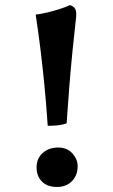

<svg xmlns="http://www.w3.org/2000/svg" viewBox="-20 -736 451 764"><path d="M281.8 -657.9Q275.8 -605.8 268.8 -535.9Q261.8 -465.9 255.7 -390.4Q249.7 -314.9 245.1 -245.1Q227.8 -239 208.7 -237.2Q189.6 -235.4 169.9 -235.4Q164.3 -319.4 157 -393.8Q149.7 -468.2 141.2 -538.3Q132.6 -608.3 122 -677.9Q142.8 -680.3 168.3 -686.4Q193.8 -692.4 217.8 -700.2Q241.8 -708 258.5 -715.6Q274.8 -711 280.3 -698.3Q285.8 -685.6 281.8 -657.9ZM289 -75.1Q289 -38.3 266.3 -15.1Q243.6 8 206.5 8Q168.5 8 147 -13.5Q125.5 -35.1 125.5 -70.1Q125.5 -105.6 150 -127.3Q174.6 -149 211.5 -149Q247.4 -149 268.2 -125.5Q289 -102 289 -75.1Z"/></svg>

Font: Vollkorn
Style: Regular
Weight: 400
Designer: Friedrich Althausen
Foundry: Friedrich Althausen
Version: Version 5.001